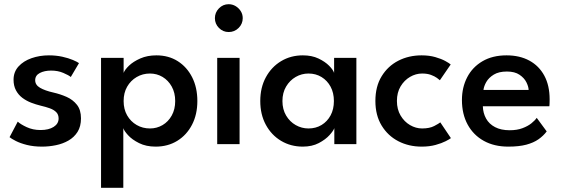

<svg xmlns="http://www.w3.org/2000/svg" viewBox="-20 -686 2678 914"><path d="M212.5 -422.5Q247 -422.5 276.5 -416Q306 -409.5 327 -400.5Q348 -391.5 356 -385.5L317 -319.5Q307 -328 281.2 -339Q255.5 -350 223.5 -350Q191.5 -350 169.5 -338.5Q147.5 -327 147.5 -304Q147.5 -281.5 170.8 -268Q194 -254.5 234 -245.5Q267 -238 297 -224.8Q327 -211.5 346.2 -187.2Q365.5 -163 365.5 -122.5Q365.5 -84 349.2 -58.2Q333 -32.5 306 -17Q279 -1.5 246.2 5.2Q213.5 12 180.5 12Q140 12 108.2 4Q76.5 -4 55.5 -14.8Q34.5 -25.5 25.5 -33L64.5 -107Q77.5 -94.5 107 -80.8Q136.5 -67 173 -67Q212 -67 235.5 -82Q259 -97 259 -122Q259 -140.5 247.8 -152Q236.5 -163.5 217 -170.5Q197.5 -177.5 173.5 -183Q151 -188.5 128.2 -197.2Q105.5 -206 86.5 -220.2Q67.5 -234.5 56 -256Q44.5 -277.5 44.5 -306.5Q44.5 -343.5 68 -369.5Q91.5 -395.5 130 -409Q168.5 -422.5 212.5 -422.5Z M567 208H461V-410.5H568.5V-339Q574 -354 594.2 -373.5Q614.5 -393 648 -407.8Q681.5 -422.5 724.5 -422.5Q782.5 -422.5 826.2 -394.8Q870 -367 894.8 -318Q919.5 -269 919.5 -205Q919.5 -141 894 -92Q868.5 -43 823.8 -15.5Q779 12 721 12Q675.5 12 642 -4.8Q608.5 -21.5 589.5 -42.5Q570.5 -63.5 567 -76ZM814 -205Q814 -244.5 797.5 -274Q781 -303.5 753.8 -319.8Q726.5 -336 694 -336Q659 -336 630.5 -319.2Q602 -302.5 585.2 -273.2Q568.5 -244 568.5 -205Q568.5 -166 585.2 -136.8Q602 -107.5 630.5 -91Q659 -74.5 694 -74.5Q726.5 -74.5 753.8 -90.5Q781 -106.5 797.5 -136Q814 -165.5 814 -205Z M1014 0V-410.5H1120.5V0ZM1068.5 -533.5Q1041.5 -533.5 1022.2 -553Q1003 -572.5 1003 -599.5Q1003 -626.5 1022.2 -646.2Q1041.5 -666 1068.5 -666Q1086.5 -666 1101.8 -656.8Q1117 -647.5 1126.2 -632.8Q1135.5 -618 1135.5 -599.5Q1135.5 -572.5 1116 -553Q1096.5 -533.5 1068.5 -533.5Z M1571.5 0V-76Q1567.5 -64 1548.8 -43Q1530 -22 1497.8 -5Q1465.5 12 1421.5 12Q1364 12 1318 -15.5Q1272 -43 1245.5 -92Q1219 -141 1219 -205Q1219 -269 1245.5 -318Q1272 -367 1318 -394.8Q1364 -422.5 1421.5 -422.5Q1464.5 -422.5 1496 -407.5Q1527.5 -392.5 1546.8 -373Q1566 -353.5 1570.5 -339V-410.5H1676.5V0ZM1324.5 -205Q1324.5 -165.5 1342 -136Q1359.5 -106.5 1387.8 -90.5Q1416 -74.5 1448.5 -74.5Q1483.5 -74.5 1510.8 -91Q1538 -107.5 1553.8 -136.8Q1569.5 -166 1569.5 -205Q1569.5 -244 1553.8 -273.2Q1538 -302.5 1510.8 -319.2Q1483.5 -336 1448.5 -336Q1416 -336 1387.8 -319.8Q1359.5 -303.5 1342 -274Q1324.5 -244.5 1324.5 -205Z M1989.5 -74.5Q2025 -74.5 2047.2 -86.2Q2069.5 -98 2076 -103.5L2126.5 -28.5Q2120.5 -23.5 2101.5 -13.8Q2082.5 -4 2053.2 4Q2024 12 1987 12Q1926 12 1876.2 -13.8Q1826.5 -39.5 1796.8 -88.2Q1767 -137 1767 -205.5Q1767 -274.5 1796.8 -323Q1826.5 -371.5 1876.2 -397Q1926 -422.5 1987 -422.5Q2023.5 -422.5 2052.2 -414.2Q2081 -406 2100 -395.5Q2119 -385 2125.5 -379L2074 -304Q2070.5 -307.5 2059.8 -315.2Q2049 -323 2031.5 -329.5Q2014 -336 1989.5 -336Q1959.5 -336 1932 -320Q1904.5 -304 1887 -274.8Q1869.5 -245.5 1869.5 -205.5Q1869.5 -165.5 1887 -136Q1904.5 -106.5 1932 -90.5Q1959.5 -74.5 1989.5 -74.5Z M2278.5 -180Q2279.5 -147.5 2294 -121.5Q2308.5 -95.5 2336.8 -80.8Q2365 -66 2406 -66Q2441.5 -66 2467.2 -75.8Q2493 -85.5 2510 -99.2Q2527 -113 2535 -125L2582.5 -60.5Q2567 -39.5 2543.5 -23Q2520 -6.5 2485.2 2.8Q2450.5 12 2399.5 12Q2332.5 12 2283 -15.5Q2233.5 -43 2206.2 -93Q2179 -143 2179 -210Q2179 -270 2204 -318.2Q2229 -366.5 2276.8 -394.5Q2324.5 -422.5 2391.5 -422.5Q2454 -422.5 2500 -397.5Q2546 -372.5 2571.2 -325.8Q2596.5 -279 2596.5 -213Q2596.5 -209 2596.2 -196.5Q2596 -184 2595 -180ZM2496.5 -258Q2496 -274 2485.8 -294.5Q2475.5 -315 2453 -330.2Q2430.5 -345.5 2393 -345.5Q2354.5 -345.5 2330.5 -330.8Q2306.5 -316 2295 -295.8Q2283.5 -275.5 2281.5 -258Z"/></svg>

Font: League Spartan Medium
Style: Regular
Weight: 500
Foundry: The League of Moveable Type
Version: Version 2.002